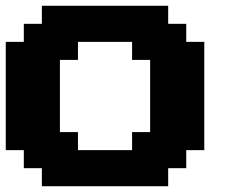

<svg xmlns="http://www.w3.org/2000/svg" viewBox="-20 -645 852 665"><path d="M125 0H562.5V-62.5H625V-125H687.5V-500H625V-562.5H562.5V-625H125V-562.5H62.5V-500H0V-125H62.5V-62.5H125ZM437.5 -125H250V-187.5H187.5V-437.5H250V-500H437.5V-437.5H500V-187.5H437.5Z"/></svg>

Font: Faithful 32x
Style: Semibold
Weight: 400
Foundry: Faithful Resource Pack
Version: Version 1.0; January 27, 2023